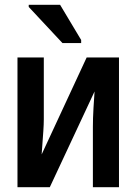

<svg xmlns="http://www.w3.org/2000/svg" viewBox="-20 -782 570 802"><path d="M53 0V-542H163V-284Q163 -263 161 -234.5Q159 -206 157 -179Q155 -152 154 -137L342 -542H477V0H368V-252Q368 -287 370.5 -330.5Q373 -374 375 -400L188 0ZM241 -602 100 -753V-762H231L319 -615V-602Z"/></svg>

Font: Noto Sans Mono Condensed SemiBold
Style: Regular
Weight: 600
Width: 3
Designer: Monotype Design Team
Foundry: Monotype Imaging Inc.
Version: Version 2.014